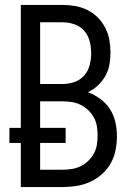

<svg xmlns="http://www.w3.org/2000/svg" viewBox="-20 -755 540 775"><path d="M64 0V-178H18V-239H64V-735H233Q259 -735 284.5 -730.5Q310 -726 333 -714.5Q356 -703 374.5 -684.5Q393 -666 405 -642.5Q417 -619 421.5 -593.5Q426 -568 426 -542Q426 -518 421.5 -493.5Q417 -469 405 -448Q393 -427 375 -410Q357 -393 335 -383Q361 -373 384.5 -356Q408 -339 423.5 -315Q439 -291 445.5 -263Q452 -235 452 -206Q452 -178 446.5 -149.5Q441 -121 427 -96Q413 -71 391.5 -52Q370 -33 344 -21Q318 -9 289.5 -4.5Q261 0 233 0ZM142 -416H233Q257 -416 280.5 -424Q304 -432 320 -450.5Q336 -469 342 -492.5Q348 -516 348 -541Q348 -565 342 -588.5Q336 -612 320 -630.5Q304 -649 280.5 -657Q257 -665 233 -665H142ZM233 -70Q252 -70 270.5 -73Q289 -76 305.5 -84Q322 -92 336 -105.5Q350 -119 359 -135.5Q368 -152 371 -170.5Q374 -189 374 -208Q374 -226 371 -245Q368 -264 359 -280.5Q350 -297 336.5 -310Q323 -323 306 -331.5Q289 -340 270.5 -343Q252 -346 233 -346H142V-239H245V-178H142V-70Z"/></svg>

Font: Huly
Style: Regular
Weight: 400
Designer: Belleve Invis
Foundry: Belleve Invis
Version: Version 33.2.5; ttfautohint (v1.8.4)